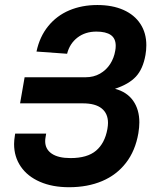

<svg xmlns="http://www.w3.org/2000/svg" viewBox="-20 -752 640 784"><path d="M262 12.5Q193.5 12.5 142.8 -9.8Q92 -32 64.8 -72Q37.5 -112 37.5 -164Q37.5 -178.5 41 -200.5L42 -206.5H168.5L166 -191.5Q164.5 -183.5 164.5 -175.5Q164.5 -143 191 -124.8Q217.5 -106.5 268 -106.5Q336.5 -106.5 372.2 -136.8Q408 -167 418.5 -225Q421 -240 421 -250Q421 -288.5 395.2 -309.2Q369.5 -330 318 -330H62L80.5 -436.5H329Q362.5 -436.5 388.2 -451.2Q414 -466 429.8 -490.5Q445.5 -515 450.5 -544.5Q452.5 -554.5 452.5 -565Q452.5 -595 432.5 -609Q412.5 -623 373.5 -623Q328 -623 296.2 -598.5Q264.5 -574 254 -532.5L129 -541.5Q142 -602.5 176.8 -645.2Q211.5 -688 263 -709.8Q314.5 -731.5 377.5 -731.5Q439 -731.5 484 -711.5Q529 -691.5 553.2 -654.5Q577.5 -617.5 577.5 -567.5Q577.5 -547 574 -527.5Q564 -470.5 535 -439.2Q506 -408 449.5 -389.5Q498.5 -376.5 523.8 -340.5Q549 -304.5 549 -252.5Q549 -233 545 -208Q532.5 -136 494.2 -86.8Q456 -37.5 396.8 -12.5Q337.5 12.5 262 12.5Z"/></svg>

Font: JuliaMono BoldItalic
Style: Regular
Weight: 700
Italic angle: -9°
Monospace: yes
Designer: cormullion
Foundry: corm
Version: Version 0.049; ttfautohint (v1.8.4)